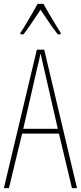

<svg xmlns="http://www.w3.org/2000/svg" viewBox="-20 -970 417 990"><path d="M351 0 284 -281H94L26 0H0L170 -714H208L377 0ZM208 -612Q202 -637 198 -655Q194 -673 189 -695Q185 -673 180.5 -655.5Q176 -638 170 -612L100 -306H278ZM204 -950Q217 -927 235.5 -895Q254 -863 270.5 -836.5Q287 -810 293 -800V-793H278Q257 -819 233 -854.5Q209 -890 189 -920Q170 -892 145.5 -855Q121 -818 101 -793H85V-800Q96 -816 112 -843Q128 -870 145 -899Q162 -928 174 -950Z"/></svg>

Font: Noto Sans Gurmukhi ExtraCondensed Thin
Style: Regular
Weight: 100
Width: 2
Designer: Jelle Bosma - Monotype Design Team
Foundry: Monotype Imaging Inc.
Version: Version 2.004; ttfautohint (v1.8.4.7-5d5b)